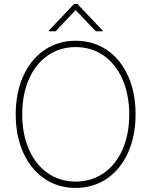

<svg xmlns="http://www.w3.org/2000/svg" viewBox="-20 -918 748 948"><path d="M353.5 9.8Q266.6 9.8 199.5 -35.9Q132.3 -81.5 95 -164.1Q57.6 -246.6 57.6 -353.5Q57.6 -460.4 95 -543Q132.3 -625.5 199.7 -671.1Q267.1 -716.8 353.5 -716.8Q440.4 -716.8 507.6 -671.4Q574.7 -626 612.1 -543.5Q649.4 -460.9 649.4 -353.5Q649.4 -246.6 612.1 -164.1Q574.7 -81.5 507.6 -35.9Q440.4 9.8 353.5 9.8ZM353.5 -685.5Q276.4 -685.5 216.6 -644.5Q156.7 -603.5 123.3 -528.1Q89.8 -452.6 89.8 -353.5Q89.8 -255.4 123 -179.9Q156.2 -104.5 216.1 -63Q275.9 -21.5 353.5 -21.5Q431.2 -21.5 491.2 -62.7Q551.3 -104 584.7 -179.4Q618.2 -254.9 618.2 -353.5Q617.7 -452.1 584.2 -527.6Q550.8 -603 491 -644.3Q431.2 -685.5 353.5 -685.5ZM353.5 -868.2 254.9 -763.7H220.7V-766.6L345.7 -898.4H362.3L487.3 -766.6V-763.7H453.1Z"/></svg>

Font: Pretendard JP Thin
Style: Regular
Weight: 100
Designer: Base glyphs from Inter by Rasmus Andersson; Hangeul glyphs from Noto Sans CJK(Source Han Sans) by Jang Soo-young and Kan
Foundry: Kil Hyung-jin
Version: Version 1.309